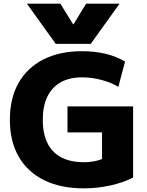

<svg xmlns="http://www.w3.org/2000/svg" viewBox="-20 -1020 806 1050"><path d="M127 -1000H310L380 -887H382L451 -1000H634L476 -780H285ZM438 10Q312 10 221.5 -34.5Q131 -79 82.5 -163Q34 -247 34 -365Q34 -483 81.5 -566.5Q129 -650 217.5 -695Q306 -740 429 -740Q497 -740 556.5 -726Q616 -712 664 -683L627 -545Q588 -569 534.5 -583Q481 -597 429 -597Q360 -597 312 -570Q264 -543 239 -491.5Q214 -440 214 -365Q214 -289 239.5 -237.5Q265 -186 315 -159.5Q365 -133 438 -133Q473 -133 502.5 -139.5Q532 -146 559 -160L538 -117V-296H349V-438H708V-49Q653 -21 582.5 -5.5Q512 10 438 10Z"/></svg>

Font: M PLUS 1 ExtraBold
Style: Regular
Weight: 800
Designer: Coji Morishita
Foundry: UNDERFOREST DESIGN
Version: Version 1.001